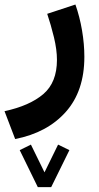

<svg xmlns="http://www.w3.org/2000/svg" viewBox="-42 -334 425 828"><path d="M121.1 473.1 43 313.5 91.3 289.6 149.9 409.2 208.5 289.6 257.3 313.5 178.7 473.1ZM23.4 265.6 -22.5 145.5Q85.9 122.1 144.8 71.8Q203.6 21.5 203.6 -75.7Q203.6 -119.6 190.7 -173.1Q177.7 -226.6 161.6 -274.4L283.2 -314.5Q301.8 -261.7 311.8 -202.9Q321.8 -144 321.8 -88.9Q321.8 58.6 241.9 148.4Q162.1 238.3 23.4 265.6Z"/></svg>

Font: Vazirmatn FD NL
Style: Bold
Weight: 700
Designer: Saber Rastikerdar
Foundry: Saber Rastikerdar
Version: Version 33.003